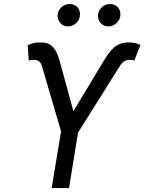

<svg xmlns="http://www.w3.org/2000/svg" viewBox="-20 -952 731 972"><path d="M241.5 0H329.5L375 -280.5L585.9 -616.5C601.2 -641 617.2 -649.1 637.1 -649.1C647 -649.1 655.5 -647.7 659.8 -644.9L691.1 -724.4C669.7 -734.4 654.1 -737.2 631.4 -737.2C570.3 -737.2 541.2 -703.5 505 -643.5L351.6 -389.2L282 -643.5C261.7 -717.3 232.2 -737.2 185.4 -737.2C162.6 -737.2 144.2 -734.4 120 -723L125.7 -644.9C130 -647.7 142.8 -649.1 151.3 -649.1C172.6 -649.1 185.4 -640.6 192.5 -616.5L289.1 -286.9ZM272 -880.7C267.4 -848 291.9 -818.2 323.2 -818.2C354.4 -818.2 380 -842.3 384.2 -869.3C389.9 -904.8 367.2 -931.8 331.7 -931.8C304.7 -931.8 276.3 -910.5 272 -880.7ZM476.6 -880.7C470.9 -846.6 496.4 -818.2 527.7 -818.2C558.9 -818.2 584.5 -842.3 588.8 -869.3C594.5 -904.8 571.7 -931.8 536.2 -931.8C509.2 -931.8 481.5 -910.5 476.6 -880.7Z"/></svg>

Font: Magic Ui Pro
Style: Italic
Weight: 400
Italic angle: -9.39999°
Designer: Stefan Endress, Andreas Faust
Version: Version 1.000;FEAKit 1.0